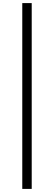

<svg xmlns="http://www.w3.org/2000/svg" viewBox="-20 -984 349 1241"><path d="M124 237V-964H185V237Z"/></svg>

Font: Sinter Normal
Style: Regular
Weight: 350
Foundry: Adobe & rsms
Version: Version 1.000